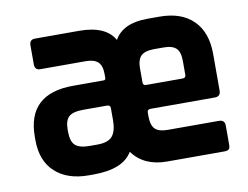

<svg xmlns="http://www.w3.org/2000/svg" viewBox="-62 -595 878 680"><g transform="rotate(-10 377.5 -255.0)"><path d="M450 -183V-169Q450 -137 463.5 -123.5Q477 -110 509 -110H693Q714 -110 714 -89V-20Q714 -9 709.5 -4.5Q705 0 693 0H488Q404 0 363 -57Q330 0 222 0H206Q129 0 85 -40.5Q41 -81 41 -156V-167Q41 -322 206 -322H316Q323 -322 323 -330V-343Q323 -374 309 -387Q295 -400 265 -400H102Q82 -400 82 -421V-489Q82 -510 102 -510H261Q356 -510 387 -455Q418 -510 506 -510H550Q628 -510 671 -467.5Q714 -425 714 -347V-215Q714 -194 693 -194H462Q450 -194 450 -183ZM604 -291V-341Q604 -373 590.5 -386.5Q577 -400 545 -400H510Q478 -400 464 -386.5Q450 -373 450 -342V-291Q450 -280 461 -280H592Q604 -280 604 -291ZM324 -178V-221Q324 -232 312 -232H227Q189 -232 174.5 -218.5Q160 -205 160 -173V-164Q160 -130 175 -116Q190 -102 227 -102H255Q293 -102 308.5 -120Q324 -138 324 -178Z"/></g></svg>

Font: Rajdhani
Style: Bold
Weight: 700
Designer: Satya Rajpurohit, Jyotish Sonowal
Foundry: Indian Type Foundry
Version: Version 1.201 February 1, 2022